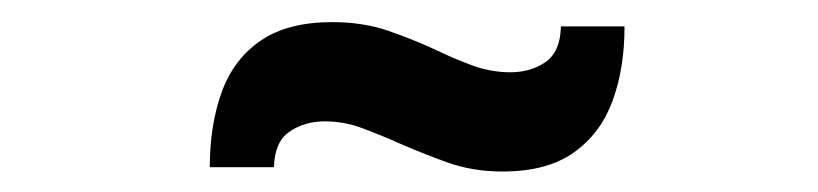

<svg xmlns="http://www.w3.org/2000/svg" viewBox="-20 -934 758 178"><path d="M446 -775Q418 -775 394.5 -783.5Q371 -792 350.5 -801Q332.5 -809 315.8 -815.2Q299 -821.5 281 -821.5Q262.5 -821.5 248.5 -812Q234.5 -802.5 234 -779H174.5Q174.5 -818 185.5 -848.5Q196.5 -879 221.5 -896.2Q246.5 -913.5 288 -913.5Q316.5 -913.5 339.8 -905.5Q363 -897.5 383.5 -888Q401 -879.5 418.2 -873.2Q435.5 -867 453 -867Q472 -867 485.8 -876.5Q499.5 -886 500 -909.5H559Q559 -871 548 -840.8Q537 -810.5 512.2 -792.8Q487.5 -775 446 -775Z"/></svg>

Font: Undotted
Style: Bold
Weight: 700
Designer: Delve Withrington, Dave Bailey, Thomas Jockin
Foundry: Delve Fonts LLC
Version: Version 4.000